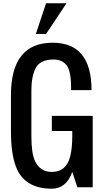

<svg xmlns="http://www.w3.org/2000/svg" viewBox="-20 -1145 625 1174"><path d="M199.2 -937.5 261.7 -1125H386.7L261.7 -937.5ZM296.9 8.8Q126.5 8.8 76.2 -129.4Q46.9 -209.5 46.9 -340.8V-562.5Q46.9 -883.8 301.8 -883.8Q539.6 -883.8 539.6 -593.8H414.6V-620.1Q413.1 -717.8 384.3 -749.5Q355.5 -781.2 309.6 -781.2Q226.1 -781.2 198.7 -729.5Q171.9 -677.7 171.9 -593.8V-312.5Q171.9 -206.5 194.3 -159.7Q225.6 -93.8 296.9 -93.8Q384.3 -93.8 408.7 -186.5Q421.9 -236.8 421.9 -312.5V-343.8H296.9V-436.5H546.9V0H453.1L421.9 -93.8Q385.3 8.8 296.9 8.8Z"/></svg>

Font: Oswald-Regular
Style: Regular
Weight: 400
Designer: vernon adams
Foundry: vernon adams
Version: Version 2.002; ttfautohint (v0.92.18-e454-dirty) -l 8 -r 50 